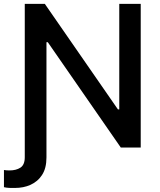

<svg xmlns="http://www.w3.org/2000/svg" viewBox="-37 -747 812 972"><path d="M-17 113.6Q-5.3 115.8 11 115.8Q44.4 115.8 66.1 101.9Q88.4 87.7 88.4 49V-727.3H190L560 -193.2H566.8V-727.3H675.4V0H574.6L204.9 -533.4H198.2V50.1Q198.2 104.8 175.8 138.8Q164.8 155.9 149.9 168.3Q134.9 180.8 117.4 188.7Q99.8 196.7 79.9 200.6Q60 204.5 38.7 204.5Q32.3 204.5 24.7 204.5Q17 204.5 9.6 204.2Q2.1 203.8 -4.8 202.9Q-11.7 202.1 -17 200.6Z"/></svg>

Font: Inter P Medium
Style: Regular
Weight: 500
Designer: Rasmus Andersson
Foundry: rsms
Version: Version 3.018;git-588b23468